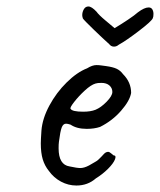

<svg xmlns="http://www.w3.org/2000/svg" viewBox="-20 -586 494 593"><path d="M216 -13Q191 -13 168.5 -25Q146 -37 131 -58Q118 -74 112 -94Q106 -114 106 -143Q106 -153 108 -183Q111 -220 132.5 -260Q154 -300 186 -331.5Q218 -363 249 -375Q265 -385 278 -385Q285 -385 292 -384Q299 -383 307 -382Q329 -379 340.5 -373.5Q352 -368 360 -357Q385 -332 385 -299Q381 -275 354 -244Q327 -213 289 -194Q271 -188 248 -188Q217 -188 198 -201Q189 -204 184 -204Q175 -204 170.5 -192Q166 -180 162 -148Q161 -141 161 -128Q161 -77 195 -72Q218 -67 228 -67Q240 -67 255 -75L274 -86Q280 -89 285 -94Q290 -99 294 -103Q296 -105 300 -109.5Q304 -114 307.5 -115.5Q311 -117 314 -117Q318 -117 323 -112.5Q328 -108 331 -106Q340 -106 335 -93.5Q330 -81 313.5 -64.5Q297 -48 276 -35Q251 -13 216 -13ZM327 -302Q327 -314 318 -322Q309 -330 293 -330Q281 -330 275 -328Q261 -324 242 -306.5Q223 -289 209 -271Q195 -253 198 -250Q203 -241 237 -241Q260 -241 275 -247Q292 -254 309.5 -272Q327 -290 327 -302ZM332 -442Q323 -442 317 -450Q300 -465 269.5 -494.5Q239 -524 236 -529Q234 -535 234 -539Q234 -549 239 -557.5Q244 -566 253 -566Q263 -566 278 -550Q285 -540 306 -522.5Q327 -505 334 -499Q354 -511 375 -525Q396 -539 406 -548Q426 -563 439 -563Q447 -563 450.5 -557Q454 -551 454 -543Q454 -534 452 -530Q449 -521 409 -490.5Q369 -460 347 -448Q340 -442 332 -442Z"/></svg>

Font: Caveat
Style: Regular
Weight: 400
Designer: Pablo Impallari
Foundry: Pablo Impallari
Version: Version 1.500; ttfautohint (v1.6)